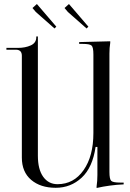

<svg xmlns="http://www.w3.org/2000/svg" viewBox="-20 -929 649 958"><path d="M164 -909 261 -796 252 -787 159 -869 142 -889ZM324 -909 421 -796 412 -787 319 -869 302 -889ZM597 -18V-9Q528 -6 462 9V1Q466 -26 466 -56V-196H457Q442 -93 387.5 -42.5Q333 8 258 8Q182 8 135.5 -31.5Q89 -71 89 -143V-651Q89 -681 59 -681H12V-690H69Q106 -690 133.5 -702.5Q161 -715 161 -743V-747H169V-662V-152Q169 -84 195.5 -47Q222 -10 267 -10Q348 -10 397 -80Q446 -150 446 -265V-657Q446 -693 437 -701.5Q428 -710 392 -710H375V-719L530 -723V-715Q526 -691 526 -662V-71Q526 -35 535 -26.5Q544 -18 580 -18Z"/></svg>

Font: FoglihtenNo06
Style: Regular
Weight: 500
Designer: gluk (gluksza@wp.pl)
Foundry: gluk (gluksza@wp.pl)
Version: Version 0.76